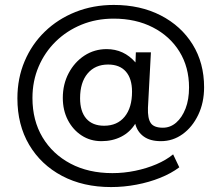

<svg xmlns="http://www.w3.org/2000/svg" viewBox="-20 -641 898 778"><path d="M430 117Q317 117 231.5 71.8Q146 26.5 98.2 -54.2Q50.5 -135 50.5 -242.5Q50.5 -324 79.8 -393Q109 -462 161.8 -513Q214.5 -564 286 -592.5Q357.5 -621 441 -621Q549 -621 631.5 -578.5Q714 -536 760.5 -461Q807 -386 807 -287.5Q807 -225 783.2 -175.5Q759.5 -126 720 -97.5Q680.5 -69 632 -69Q588.5 -69 562.5 -87.8Q536.5 -106.5 528 -139.5Q506.5 -105 471 -87Q435.5 -69 391 -69Q346 -69 310.8 -92Q275.5 -115 255 -154.5Q234.5 -194 234.5 -244.5Q234.5 -299.5 258.2 -344.5Q282 -389.5 322.2 -415.8Q362.5 -442 412 -442Q482 -442 529 -388L530.5 -429H591.5L579.5 -204Q578 -161.5 590.8 -142.5Q603.5 -123.5 640 -123.5Q670 -123.5 693.8 -144Q717.5 -164.5 731.8 -201Q746 -237.5 746 -286.5Q746 -369 707.2 -431.8Q668.5 -494.5 599.5 -530Q530.5 -565.5 440.5 -565.5Q370 -565.5 310.2 -541Q250.5 -516.5 206 -473Q161.5 -429.5 136.5 -371Q111.5 -312.5 111.5 -244Q111.5 -153 152.2 -84.8Q193 -16.5 265.8 22Q338.5 60.5 435.5 60.5Q482 60.5 528 51Q574 41.5 613.8 24.5Q653.5 7.5 681.5 -15.5L706.5 37Q674 61.5 629.2 79.5Q584.5 97.5 533.2 107.2Q482 117 430 117ZM402 -131.5Q455 -131.5 485 -168Q515 -204.5 515 -269.5Q515 -322.5 490 -351Q465 -379.5 418 -379.5Q365.5 -379.5 335 -343.2Q304.5 -307 304.5 -243Q304.5 -189 329.8 -160.2Q355 -131.5 402 -131.5Z"/></svg>

Font: Geologica Roman Light
Style: Regular
Weight: 300
Designer: Sindre Bremnes, Frode Helland
Foundry: Monokrom Skriftforlag AS
Version: Version 1.010;gftools[0.9.28]